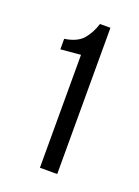

<svg xmlns="http://www.w3.org/2000/svg" viewBox="-82 -632 317 438"><g transform="rotate(20 77.0 -413.5)"><path d="M69.3 -236V-510.1L20.7 -505.8V-531.3Q51.3 -535.9 65 -551.9Q78.7 -567.9 85.9 -591H111.3V-236Z"/></g></svg>

Font: Alumni Sans Thin
Style: Regular
Weight: 100
Designer: Robert E. Leuschke
Foundry: Robert E. Leuschke
Version: Version 1.018